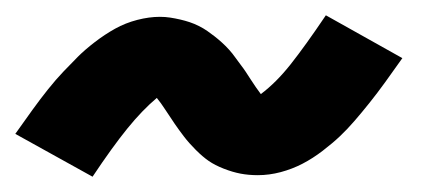

<svg xmlns="http://www.w3.org/2000/svg" viewBox="-30 -422 550 251"><path d="M91 -191 -10 -247Q2 -264 12.5 -278.5Q23 -293 33 -305.5Q43 -318 53 -328.5Q63 -339 72 -348Q81 -357 94 -367Q107 -377 120.5 -384.5Q134 -392 149.5 -396Q165 -400 179 -400Q186 -400 192.5 -399Q199 -398 205.5 -396.5Q212 -395 218 -393Q224 -391 230 -388Q236 -385 241 -381.5Q246 -378 250.5 -374.5Q255 -371 260 -366.5Q265 -362 269.5 -357Q274 -352 277.5 -347Q281 -342 284.5 -337.5Q288 -333 291 -328.5Q294 -324 297.5 -318.5Q301 -313 304.5 -308Q308 -303 311 -299Q331 -314 350 -338Q369 -362 396 -402L496 -346Q484 -329 473.5 -314.5Q463 -300 453 -287.5Q443 -275 433.5 -264Q424 -253 414.5 -244Q405 -235 392 -225Q379 -215 365.5 -208Q352 -201 337 -197Q322 -193 307 -193Q295 -193 284.5 -195Q274 -197 262.5 -201.5Q251 -206 243 -211.5Q235 -217 226 -226Q217 -235 210.5 -243.5Q204 -252 198.5 -260Q193 -268 186.5 -278Q180 -288 175 -294Q156 -278 136.5 -254Q117 -230 91 -191Z"/></svg>

Font: Iosevka Slab Heavy
Style: Italic
Weight: 900
Italic angle: -9°
Monospace: yes
Designer: Belleve Invis
Foundry: Belleve Invis
Version: Version 11.1.0; ttfautohint (v1.8.3)